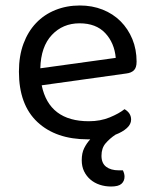

<svg xmlns="http://www.w3.org/2000/svg" viewBox="-20 -495 559 700"><path d="M132 -184Q159 -53 304 -53Q346 -53 380 -67Q414 -81 434 -97Q458 -83 458 -59Q458 -42 442.5 -28Q427 -14 401 -4Q380 10 365 27.5Q350 45 350 73Q350 100 367 113Q384 126 413 126H428Q434 138 434 149Q434 165 423 175Q412 185 385 185Q363 185 343.5 178.5Q324 172 309.5 159.5Q295 147 286.5 129.5Q278 112 278 89Q278 63 287 45Q296 27 309 13H300Q184 13 116.5 -50Q49 -113 49 -234Q49 -291 65.5 -335.5Q82 -380 111.5 -411Q141 -442 182 -458.5Q223 -475 271 -475Q316 -475 354 -460Q392 -445 419.5 -417.5Q447 -390 462.5 -352.5Q478 -315 478 -270Q478 -248 468 -238.5Q458 -229 440 -227ZM270 -410Q209 -410 169 -367.5Q129 -325 127 -246L402 -284Q397 -339 363.5 -374.5Q330 -410 270 -410Z"/></svg>

Font: Baloo Bhai 2
Style: Regular
Weight: 400
Designer: Supriya Tembe, Noopur Datye and Ek Type
Foundry: Ek Type
Version: Version 1.640;PS 1.000;hotconv 16.6.51;makeotf.lib2.5.65220;